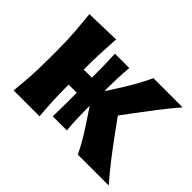

<svg xmlns="http://www.w3.org/2000/svg" viewBox="-107 -697 891 891"><g transform="rotate(45 338.0 -252.0)"><path d="M50 0Q55.5 -53.5 58.8 -103.8Q62 -154 62 -216V-272.5Q62 -342 58 -393.8Q54 -445.5 48.5 -499L219 -503.5Q215.5 -451.5 213.5 -401.8Q211.5 -352 211.5 -298.5H265Q265 -333.5 264.5 -372.5Q264 -411.5 262 -453H356Q352.5 -411.5 351.2 -372.5Q350 -333.5 350 -298.5H352.5L397.5 -369Q417.5 -401.5 435.8 -434Q454 -466.5 468.5 -499H660Q621.5 -454 587 -409.2Q552.5 -364.5 519 -319.5L474.5 -259.5L530.5 -182.5Q563.5 -137 599.2 -91Q635 -45 674 0H471.5Q457 -30.5 439 -61.5Q421 -92.5 401 -122.5L350 -199.5Q350 -164 351 -124.5Q352 -85 356 -43.5H263.5Q264.5 -85 264.8 -124.5Q265 -164 265 -199.5H211.5V-187Q211.5 -136.5 213.8 -92.2Q216 -48 220 0Z"/></g></svg>

Font: Commissioner Flair
Style: Bold
Weight: 700
Designer: Kostas Bartsokas
Foundry: Kostas Bartsokas
Version: Version 1.000; ttfautohint (v1.8.3)